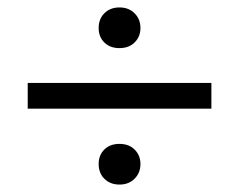

<svg xmlns="http://www.w3.org/2000/svg" viewBox="-20 -580 640 514"><path d="M244.1 -504.9Q244.1 -529.3 259.3 -544.4Q274.9 -560.1 299.8 -560.1Q324.7 -560.1 340.3 -544.4Q356 -528.8 356 -504.9Q356 -481.9 340.3 -466.3Q325.2 -451.2 299.8 -451.2Q274.4 -451.2 259.3 -466.3Q244.1 -481.4 244.1 -504.9ZM54.2 -357.9H545.9V-289.1H54.2ZM244.1 -141.1Q244.1 -164.6 259.3 -179.7Q274.4 -194.8 299.8 -194.8Q325.2 -194.8 340.3 -179.7Q356 -164.1 356 -141.1Q356 -117.2 340.3 -101.6Q324.7 -85.9 299.8 -85.9Q274.9 -85.9 259.3 -101.6Q244.1 -116.7 244.1 -141.1Z"/></svg>

Font: Post Grotesk Regular
Style: Regular
Weight: 500
Version: 0.900; ttfautohint (v0.96) -l 8 -r 50 -G 200 -x 14 -w "gGD" 